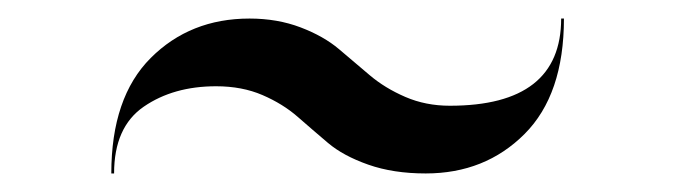

<svg xmlns="http://www.w3.org/2000/svg" viewBox="-20 -530 728 207"><path d="M213 -437Q167 -437 135 -415Q103 -393 103 -343H100Q100 -425 142.5 -467.5Q185 -510 249 -510Q279 -510 304 -500.5Q329 -491 345.5 -477Q362 -463 378.5 -449Q395 -435 417 -425.5Q439 -416 465 -416Q585 -416 585 -510H588Q588 -428 545.5 -385.5Q503 -343 439 -343Q404 -343 377 -352.5Q350 -362 333.5 -376Q317 -390 301 -404Q285 -418 263 -427.5Q241 -437 213 -437Z"/></svg>

Font: Bodoni* 72
Style: Regular
Weight: 400
Version: Version 1.003